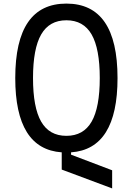

<svg xmlns="http://www.w3.org/2000/svg" viewBox="-20 -835 740 1070"><path d="M324 110V14Q65 -4 65 -400Q65 -815 350 -815Q635 -815 635 -400Q635 -4 376 14V27L605 114V215ZM350 -78Q445 -78 490.5 -157Q536 -236 536 -400Q536 -564 490.5 -643Q445 -722 350 -722Q255 -722 209.5 -643Q164 -564 164 -400Q164 -236 209.5 -157Q255 -78 350 -78Z"/></svg>

Font: Martian Mono Light
Style: Regular
Weight: 300
Monospace: yes
Designer: Roman Shamin
Foundry: Evil Martians
Version: Version 1.000; ttfautohint (v1.8.4.7-5d5b)